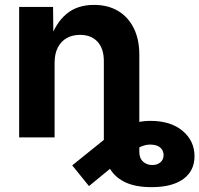

<svg xmlns="http://www.w3.org/2000/svg" viewBox="-20 -564 818 788"><path d="M602.1 204.1Q533.2 204.1 490 182.1Q446.8 160.2 426.5 119.9Q406.2 79.6 406.2 25.9V-105H551.8V59.1Q551.8 85.9 567.4 99.6Q583 113.3 605 113.3Q625.5 113.3 638.4 102.1Q651.4 90.8 651.4 72.8Q651.4 55.2 639.4 43.2Q627.4 31.2 604 29.8Q588.4 28.3 572.8 32.7Q557.1 37.1 537.6 48.3Q518.1 59.6 490.7 80.1L345.2 199.7L276.4 114.7L417 1.5Q453.1 -28.3 500 -48.1Q546.9 -67.9 597.7 -67.9Q680.7 -67.9 729.5 -26.9Q778.3 14.2 778.3 77.1Q778.3 137.2 732.4 170.7Q686.5 204.1 602.1 204.1ZM204.1 -306.2V0H58.6V-535.6H197.8L199.2 -400.4H185.5Q208 -468.8 252.2 -506.3Q296.4 -543.9 366.2 -543.9Q422.4 -543.9 463.9 -519.5Q505.4 -495.1 528.6 -449.2Q551.8 -403.3 551.8 -339.4V0H406.2V-313.5Q406.2 -364.3 380.4 -392.6Q354.5 -420.9 308.6 -420.9Q277.8 -420.9 254.4 -408Q231 -395 217.5 -369.4Q204.1 -343.8 204.1 -306.2Z"/></svg>

Font: Inter 20pt
Style: Bold
Weight: 700
Version: Version 4.001;git-66647c0bb